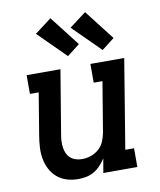

<svg xmlns="http://www.w3.org/2000/svg" viewBox="-87 -850 774 928"><g transform="rotate(-10 300.0 -386.5)"><path d="M223 8Q194 8 167 0Q140 -8 119.5 -25.5Q99 -43 86.5 -67Q74 -91 69 -118Q64 -145 65.5 -174Q67 -203 72 -232L106 -438H63V-530H229L177 -217Q174 -201 173.5 -185.5Q173 -170 175 -155Q177 -140 183.5 -126Q190 -112 201 -102.5Q212 -93 226.5 -88.5Q241 -84 257 -84Q279 -84 300 -91Q321 -98 338.5 -113Q356 -128 365 -149Q374 -170 378 -191L419 -438H376V-530H542L470 -92H513V0H346L358 -70Q347 -52 332.5 -36.5Q318 -21 300 -10.5Q282 0 262 4Q242 8 223 8ZM446 -586 312 -719 394 -781 508 -634ZM276 -586 142 -719 224 -781 338 -634Z"/></g></svg>

Font: Iosevka Slab SmBdExObl
Style: Regular
Weight: 600
Width: 7
Italic angle: -9°
Monospace: yes
Designer: Belleve Invis
Foundry: Belleve Invis
Version: Version 11.1.0; ttfautohint (v1.8.3)